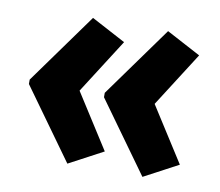

<svg xmlns="http://www.w3.org/2000/svg" viewBox="-59 -578 689 602"><g transform="rotate(10 285.5 -277.0)"><path d="M29 -284 191 -509 300 -451 189 -277 300 -103 191 -45 29 -270ZM268 -284 430 -509 539 -451 428 -277 539 -103 430 -45 268 -270Z"/></g></svg>

Font: Noto Sans Ethiopic Condensed ExtraBold
Style: Regular
Weight: 800
Width: 3
Designer: Monotype Design Team
Foundry: Monotype Imaging Inc.
Version: Version 2.102; ttfautohint (v1.8.4.7-5d5b)